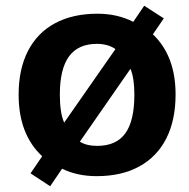

<svg xmlns="http://www.w3.org/2000/svg" viewBox="-20 -604 659 669"><path d="M86.4 0 127 -59.6Q44.9 -135.7 44.9 -274.4Q44.9 -362.8 77.4 -426.3Q109.9 -489.7 171.6 -522.9Q233.4 -556.2 319.8 -556.2Q389.2 -556.2 444.3 -527.8L482.4 -584L550.8 -540L512.7 -484.4Q591.8 -409.2 591.8 -274.4Q591.8 -185.1 559.3 -121.3Q526.9 -57.6 465.1 -23.9Q403.3 9.8 316.9 9.8Q249.5 9.8 196.3 -16.1L154.8 44.9ZM448.2 -274.4Q448.2 -332 434.6 -364.3L258.3 -110.4Q281.2 -95.7 318.8 -95.7Q384.8 -95.7 416.5 -139.2Q448.2 -182.6 448.2 -274.4ZM317.9 -451.2Q252.4 -451.2 220.5 -407.5Q188.5 -363.8 188.5 -274.4Q188.5 -210.4 203.6 -176.8L382.3 -433.1Q355.5 -451.2 317.9 -451.2Z"/></svg>

Font: Viking Open Sans
Style: Bold
Weight: 700
Foundry: Ascender Corporation
Version: Version 2.001